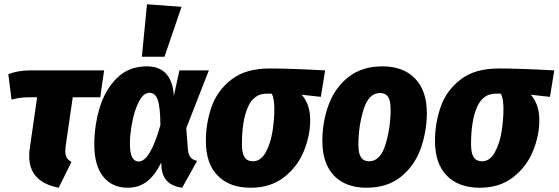

<svg xmlns="http://www.w3.org/2000/svg" viewBox="-20 -862 2618 900"><path d="M288 -179Q286 -159 286 -154Q286 -135 292.5 -123.5Q299 -112 315 -103L255 18Q117 -9 117 -129Q117 -151 119 -163L154 -406H115Q72 -406 34 -395L19 -514Q63 -532 122 -532H468L450 -406H321Z M795 -413 821 -532H959L853 -261L861 -160Q863 -136 873.5 -124Q884 -112 904 -108L834 18Q744 6 737 -78L736 -100Q706 -40 668.5 -11Q631 18 578 18Q506 18 464 -34Q422 -86 422 -184Q422 -272 447 -356Q472 -440 527.5 -495.5Q583 -551 668 -551Q728 -551 759.5 -515.5Q791 -480 795 -413ZM589 -189Q589 -145 599.5 -125Q610 -105 630 -105Q684 -105 732 -276Q731 -361 719.5 -394Q708 -427 681 -427Q652 -427 631 -385.5Q610 -344 599.5 -288Q589 -232 589 -189ZM831 -830 751 -596H645L669 -842Z M945 -201Q945 -284 971.5 -360.5Q998 -437 1064.5 -489Q1131 -541 1244 -541Q1342 -541 1504 -532L1484 -408L1394 -418Q1411 -400 1422.5 -370Q1434 -340 1434 -299Q1434 -226 1404 -153Q1374 -80 1311 -31Q1248 18 1155 18Q1056 18 1000.5 -38.5Q945 -95 945 -201ZM1266 -352Q1266 -399 1254 -423H1232Q1170 -424 1142 -360Q1114 -296 1114 -186Q1114 -144 1126.5 -125Q1139 -106 1165 -106Q1202 -106 1225 -147Q1248 -188 1257 -244.5Q1266 -301 1266 -352Z M1491 -201Q1491 -291 1520.5 -371Q1550 -451 1613.5 -501Q1677 -551 1773 -551Q1871 -551 1926 -493.5Q1981 -436 1981 -331Q1980 -241 1950.5 -161.5Q1921 -82 1857.5 -32Q1794 18 1698 18Q1600 18 1545.5 -39Q1491 -96 1491 -201ZM1811 -350Q1811 -391 1799 -408.5Q1787 -426 1761 -426Q1708 -426 1684 -348Q1660 -270 1660 -183Q1660 -142 1672.5 -124Q1685 -106 1710 -106Q1763 -106 1787 -184.5Q1811 -263 1811 -350Z M2019 -201Q2019 -284 2045.5 -360.5Q2072 -437 2138.5 -489Q2205 -541 2318 -541Q2416 -541 2578 -532L2558 -408L2468 -418Q2485 -400 2496.5 -370Q2508 -340 2508 -299Q2508 -226 2478 -153Q2448 -80 2385 -31Q2322 18 2229 18Q2130 18 2074.5 -38.5Q2019 -95 2019 -201ZM2340 -352Q2340 -399 2328 -423H2306Q2244 -424 2216 -360Q2188 -296 2188 -186Q2188 -144 2200.5 -125Q2213 -106 2239 -106Q2276 -106 2299 -147Q2322 -188 2331 -244.5Q2340 -301 2340 -352Z"/></svg>

Font: Fira Sans Condensed ExtraBold
Style: Italic
Weight: 800
Width: 3
Italic angle: -8°
Designer: bBox Type GmbH & Carrois Corporate GbR & Edenspiekermann AG
Foundry: bBox Type GmbH & Carrois Corporate GbR & Edenspiekermann AG
Version: Version 4.301